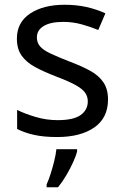

<svg xmlns="http://www.w3.org/2000/svg" viewBox="-20 -566 519 807"><path d="M434 -148Q434 -70 376 -30Q318 10 220 10Q164 10 123.5 1Q83 -8 52 -24V-104Q84 -88 129.5 -74.5Q175 -61 222 -61Q289 -61 319 -82.5Q349 -104 349 -140Q349 -160 338 -176Q327 -192 298.5 -208Q270 -224 217 -244Q165 -264 128 -284Q91 -304 71 -332Q51 -360 51 -404Q51 -472 106.5 -509Q162 -546 252 -546Q301 -546 343.5 -536.5Q386 -527 423 -510L393 -440Q359 -454 322 -464Q285 -474 246 -474Q192 -474 163.5 -456.5Q135 -439 135 -409Q135 -387 148 -371.5Q161 -356 191.5 -341.5Q222 -327 273 -307Q324 -288 360 -268Q396 -248 415 -219.5Q434 -191 434 -148ZM304 70Q300 88 287.5 115.5Q275 143 258.5 171Q242 199 224 221H176V209Q184 192 192.5 165.5Q201 139 208 110.5Q215 82 217 61H304Z"/></svg>

Font: Noto Sans Tifinagh Tawellemmet
Style: Regular
Weight: 400
Designer: JamraPatel
Foundry: JamraPatel LLC
Version: Version 2.006; ttfautohint (v1.8.4.7-5d5b)